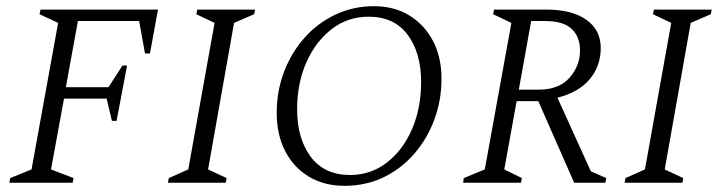

<svg xmlns="http://www.w3.org/2000/svg" viewBox="-20 -591 2332 621"><path d="M10 0 13 -15 82 -43 168 -517 108 -545 111 -560H491L465 -418H449L430 -523H232L193 -309H331L376 -379H391L357 -200H342L325 -272H187L145 -43L218 -15L215 0Z M523 0 526 -15 589 -43 674 -517 615 -545 618 -560H805L802 -545L737 -517L653 -43L713 -15L710 0Z M1094 10Q1028 10 978.5 -20Q929 -50 902 -103Q875 -156 875 -226Q875 -297 899 -359.5Q923 -422 965.5 -469.5Q1008 -517 1065.5 -544Q1123 -571 1189 -571Q1255 -571 1304 -541Q1353 -511 1380.5 -458.5Q1408 -406 1408 -336Q1408 -268 1385.5 -206Q1363 -144 1321 -95Q1279 -46 1221.5 -18Q1164 10 1094 10ZM1112 -25Q1179 -25 1231 -65Q1283 -105 1312.5 -173Q1342 -241 1342 -326Q1342 -420 1298.5 -478.5Q1255 -537 1172 -537Q1105 -537 1053 -497Q1001 -457 971 -389.5Q941 -322 941 -237Q941 -143 985 -84Q1029 -25 1112 -25Z M1478 0 1480 -15 1548 -43 1634 -517 1575 -545 1578 -560H1747Q1830 -560 1876.5 -527Q1923 -494 1923 -436Q1923 -377 1887 -334.5Q1851 -292 1783 -275L1891 -37L1941 -15L1938 0H1837L1721 -264H1651L1611 -43L1668 -15L1665 0ZM1743 -523H1698L1658 -301H1722Q1788 -301 1822 -339.5Q1856 -378 1856 -428Q1856 -472 1829 -497.5Q1802 -523 1743 -523Z M2000 0 2003 -15 2066 -43 2151 -517 2092 -545 2095 -560H2282L2279 -545L2214 -517L2130 -43L2190 -15L2187 0Z"/></svg>

Font: Spectral SC Light
Style: Italic
Weight: 300
Italic angle: -10°
Designer: Jean-Baptiste Levee
Foundry: Production Type
Version: Version 2.001